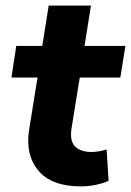

<svg xmlns="http://www.w3.org/2000/svg" viewBox="-20 -655 468 686"><path d="M270 11Q164 11 117 -45.5Q70 -102 84 -191L114 -378H21L38 -491H131L154 -635H305L282 -491H428L410 -378H265L236 -199Q228 -152 248 -132Q268 -112 307 -112Q332 -112 361 -121L368 -9Q349 0 322 5.5Q295 11 270 11Z"/></svg>

Font: Nunito Sans ExtraBold
Style: Italic
Weight: 800
Italic angle: -9°
Designer: Vernon Adams
Foundry: Vernon Adams
Version: Version 3.006; ttfautohint (v1.8.3)